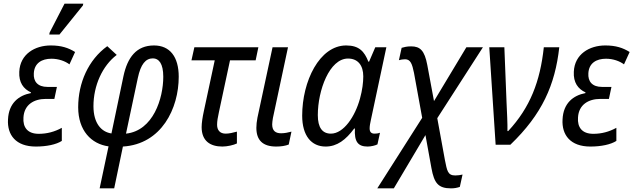

<svg xmlns="http://www.w3.org/2000/svg" viewBox="-20 -796 3483 1056"><path d="M251 -606H307L436 -766L438 -776H335L253 -617ZM177 10C236 10 289 -1 320 -21V-93C280 -71 238 -60 193 -60C131 -60 105 -96 109 -150C113 -220 166 -252 232 -252H279L293 -318H241C187 -318 163 -348 166 -393C169 -449 210 -473 263 -473C302 -473 338 -460 362 -442L393 -510C356 -533 317 -546 259 -546C173 -546 90 -499 86 -401C83 -342 109 -307 150 -288V-284C82 -271 28 -228 24 -139C19 -54 67 10 177 10Z M528 240H608L656 10C869 -3 963 -200 963 -374C963 -484 914 -546 827 -546C730 -546 681 -480 659 -377L593 -62C538 -70 494 -117 494 -212C494 -325 543 -434 622 -494L570 -542C466 -467 410 -340 410 -206C410 -78 482 -4 577 9ZM673 -61 738 -367C754 -443 781 -475 821 -475C854 -475 878 -446 878 -374C878 -255 823 -77 673 -61Z M1203 10C1230 10 1265 2 1283 -7V-72C1260 -66 1241 -61 1221 -61C1189 -61 1174 -81 1174 -110C1174 -129 1178 -152 1184 -179L1245 -464H1386L1401 -536H1049L1033 -464H1161L1101 -184C1094 -152 1089 -119 1089 -97C1089 -20 1137 10 1203 10Z M1499 10C1527 10 1550 6 1568 -1L1583 -72C1564 -67 1546 -63 1526 -63C1496 -63 1477 -76 1477 -112C1477 -122 1479 -133 1481 -147L1564 -536H1479L1396 -149C1392 -128 1390 -110 1390 -93C1390 -26 1424 10 1499 10Z M1771 10C1834 10 1882 -27 1928 -89H1932C1928 -16 1949 10 2002 10C2021 10 2045 4 2056 -2L2070 -66C2059 -62 2049 -61 2040 -61C2020 -61 2013 -72 2013 -90C2013 -103 2016 -119 2020 -137L2105 -536H2044L2010 -457H2006C1984 -513 1955 -546 1884 -546C1737 -546 1642 -349 1642 -160C1642 -49 1693 10 1771 10ZM1800 -61C1753 -61 1728 -94 1728 -163C1728 -299 1792 -474 1894 -474C1949 -474 1978 -436 1978 -376C1978 -343 1973 -301 1960 -254C1933 -155 1870 -61 1800 -61Z M2055 240H2146L2320 -53L2353 129C2368 211 2390 240 2461 240C2479 240 2494 237 2509 232L2524 164C2512 167 2498 169 2484 169C2442 169 2439 143 2427 84L2385 -146L2636 -536H2545L2367 -240L2330 -439C2315 -518 2291 -541 2241 -541C2217 -541 2204 -537 2189 -533L2174 -465C2184 -468 2196 -470 2208 -470C2238 -470 2247 -444 2257 -395L2302 -148Z M2706 0H2787C2962 -168 3033 -329 3056 -536H2971C2951 -349 2896 -205 2775 -75H2771C2772 -115 2768 -184 2766 -232L2754 -536H2671Z M3227 10C3286 10 3339 -1 3370 -21V-93C3330 -71 3288 -60 3243 -60C3181 -60 3155 -96 3159 -150C3163 -220 3216 -252 3282 -252H3329L3343 -318H3291C3237 -318 3213 -348 3216 -393C3219 -449 3260 -473 3313 -473C3352 -473 3388 -460 3412 -442L3443 -510C3406 -533 3367 -546 3309 -546C3223 -546 3140 -499 3136 -401C3133 -342 3159 -307 3200 -288V-284C3132 -271 3078 -228 3074 -139C3069 -54 3117 10 3227 10Z"/></svg>

Font: Noto Sans SemiCondensed
Style: Italic
Weight: 400
Width: 4
Italic angle: -12°
Designer: Monotype Design Team
Foundry: Monotype Imaging Inc.
Version: Version 2.013